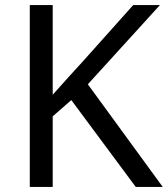

<svg xmlns="http://www.w3.org/2000/svg" viewBox="-20 -734 659 754"><path d="M619 0H513L260 -341L187 -277V0H97V-714H187V-362Q217 -396 248 -430Q279 -464 310 -498L503 -714H608L325 -403Z"/></svg>

Font: Noto Sans Ol Chiki
Style: Regular
Weight: 400
Designer: Monotype Design Team, Lewis McGuffie
Foundry: Monotype Imaging Inc.
Version: Version 2.003